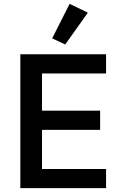

<svg xmlns="http://www.w3.org/2000/svg" viewBox="-20 -981 633 1001"><path d="M86 0V-698H533V-598H199V-404H502V-304H199V-100H533V0ZM320 -749 252 -781 343 -961 438 -915Z"/></svg>

Font: IBM Plex Sans Arabic Medm
Style: Regular
Weight: 500
Designer: Mike Abbink, Paul van der Laan, Pieter van Rosmalen, Wael Morcos, Khajak Apelian
Foundry: Bold Monday
Version: Version 1.005